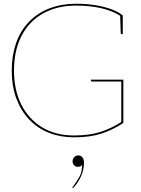

<svg xmlns="http://www.w3.org/2000/svg" viewBox="-20 -728 758 1029"><path d="M377 8Q305 8 243 -16Q181 -40 135 -89Q92 -135 67.5 -200.5Q43 -266 43 -350Q43 -430 66 -496.5Q89 -563 136 -612Q183 -660 247.5 -684Q312 -708 388 -708Q438 -708 485.5 -701Q533 -694 573 -680Q613 -666 638 -645V-639L628 -641Q586 -669 525 -683.5Q464 -698 388 -698Q284 -698 209 -655Q134 -612 94.5 -534Q55 -456 55 -350Q55 -245 94.5 -167Q134 -89 206 -45.5Q278 -2 377 -2Q458 -2 515.5 -20Q573 -38 630 -74V-291H473Q470 -291 468.5 -292.5Q467 -294 467 -296V-301H641V-69Q583 -31 522 -11.5Q461 8 377 8ZM624 -645 638 -639V-545H632Q630 -545 628.5 -547.5Q627 -550 627 -552ZM371 281 370 280Q369 279 368.5 278.5Q368 278 368 277Q368 275 371 272Q390 246 405 220.5Q420 195 420 156Q416 161 410.5 163.5Q405 166 397 166Q385 166 377 157.5Q369 149 369 136Q369 124 377.5 114.5Q386 105 399 105Q413 105 421.5 115Q430 125 430 144Q430 183 413.5 218.5Q397 254 371 281Z"/></svg>

Font: Aleo Thin
Style: Regular
Weight: 250
Designer: Alessio Laiso
Foundry: Alessio Laiso
Version: Version 2.001;gftools[0.9.29]